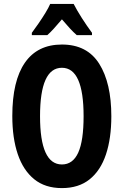

<svg xmlns="http://www.w3.org/2000/svg" viewBox="-20 -953 633 983"><path d="M550 -358Q550 -245 522.5 -162.5Q495 -80 439 -35Q383 10 297 10Q211 10 155 -35.5Q99 -81 71 -163.5Q43 -246 43 -359Q43 -539 107.5 -632Q172 -725 297 -725Q426 -725 488 -626.5Q550 -528 550 -358ZM185 -358Q185 -111 297 -111Q353 -111 380.5 -171.5Q408 -232 408 -358Q408 -606 297 -606Q185 -606 185 -358ZM357 -933Q374 -900 398.5 -861.5Q423 -823 451 -785V-773H373Q356 -788 337 -808.5Q318 -829 297 -854Q275 -828 256 -807Q237 -786 222 -773H143V-785Q158 -805 177 -832.5Q196 -860 212.5 -887Q229 -914 237 -933Z"/></svg>

Font: Noto Sans Lao ExtraCondensed
Style: Bold
Weight: 700
Width: 2
Designer: Monotype Design Team
Foundry: Monotype Imaging Inc.
Version: Version 2.003; ttfautohint (v1.8.4.7-5d5b)